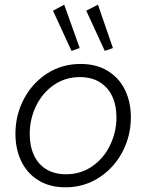

<svg xmlns="http://www.w3.org/2000/svg" viewBox="-20 -798 629 826"><path d="M46.4 -222.7Q46.4 -302.7 82.5 -371.6Q118.7 -440.4 182.6 -481.7Q246.6 -522.9 326.7 -522.9Q394.5 -522.9 443.6 -492.9Q492.7 -462.9 517.8 -410.9Q543 -358.9 543 -293.5Q543 -213.4 506.6 -144.3Q470.2 -75.2 405.8 -33.7Q341.3 7.8 261.7 7.8Q193.8 7.8 145.3 -22.2Q96.7 -52.2 71.5 -104.5Q46.4 -156.7 46.4 -222.7ZM481 -293.5Q481 -344.7 462.9 -383.5Q444.8 -422.4 409.4 -444.3Q374 -466.3 323.7 -466.3Q260.3 -466.3 211.2 -432.1Q162.1 -397.9 135 -341.8Q107.9 -285.6 107.9 -221.2Q107.9 -169.4 126 -130.4Q144 -91.3 179.2 -69.8Q214.4 -48.3 264.2 -48.3Q327.1 -48.3 376.7 -82.5Q426.3 -116.7 453.6 -173.3Q481 -230 481 -293.5ZM208 -752 256.3 -777.8 322.8 -591.3 287.6 -579.1ZM351.1 -752 401.4 -777.8 465.8 -591.3 430.7 -579.1Z"/></svg>

Font: Reddit Sans Chocolate Light
Style: Italic
Weight: 300
Italic angle: -11.25°
Designer: Stephen Hutchings
Version: Version 1.013